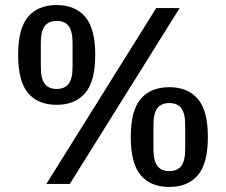

<svg xmlns="http://www.w3.org/2000/svg" viewBox="-20 -730 897 762"><path d="M164 0 600 -698H693L257 0ZM205 -314Q131 -314 91.5 -360.5Q52 -407 52 -512Q52 -617 91.5 -663.5Q131 -710 205 -710Q278 -710 318 -663.5Q358 -617 358 -512Q358 -407 318 -360.5Q278 -314 205 -314ZM205 -377Q237 -377 252.5 -397.5Q268 -418 268 -464V-560Q268 -606 252.5 -626.5Q237 -647 205 -647Q173 -647 157.5 -626.5Q142 -606 142 -560V-464Q142 -418 157.5 -397.5Q173 -377 205 -377ZM652 12Q578 12 538.5 -34.5Q499 -81 499 -186Q499 -291 538.5 -337.5Q578 -384 652 -384Q725 -384 765 -337.5Q805 -291 805 -186Q805 -81 765 -34.5Q725 12 652 12ZM652 -51Q684 -51 699.5 -71.5Q715 -92 715 -138V-234Q715 -280 699.5 -300.5Q684 -321 652 -321Q620 -321 604.5 -300.5Q589 -280 589 -234V-138Q589 -92 604.5 -71.5Q620 -51 652 -51Z"/></svg>

Font: IBM Plex Sans Condensed Medium
Style: Regular
Weight: 500
Width: 3
Designer: Mike Abbink, Paul van der Laan, Pieter van Rosmalen
Foundry: Bold Monday
Version: Version 1.3